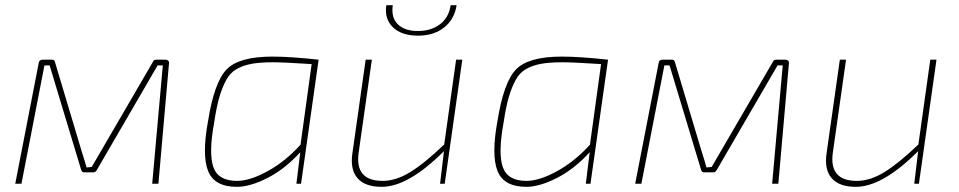

<svg xmlns="http://www.w3.org/2000/svg" viewBox="-20 -711 3710 743"><path d="M585 -480H621Q627 -480 631 -476Q635 -472 634 -466L593 0H569L610 -458H590L354 -52Q349 -44 341 -44H305Q297 -44 294 -54L172 -458H152L63 0H39L130 -468Q132 -480 145 -480H182Q191 -480 193 -470L295 -129Q309 -85 315 -63L335 -65Q343 -78 356 -101Q369 -124 374 -132L572 -472Q575 -480 585 -480Z M1127 0 1142 -122Q1083 -57 1015.5 -22.5Q948 12 897 12Q809 12 785 -50Q761 -112 785 -242Q809 -393 857 -442.5Q905 -492 1034 -492Q1105 -492 1213 -480L1145 0ZM1143 -151 1186 -463Q1077 -470 1037 -470Q986 -470 953.5 -464Q921 -458 896 -444Q871 -430 855.5 -401.5Q840 -373 829 -335.5Q818 -298 809 -238Q787 -119 805.5 -65Q824 -11 897 -11Q947 -11 1015.5 -48.5Q1084 -86 1143 -151Z M1724 -691H1747Q1739 -637 1699 -605Q1659 -573 1598 -573Q1534 -573 1500.5 -605.5Q1467 -638 1475 -691H1500Q1493 -643 1519.5 -617Q1546 -591 1597 -591Q1648 -591 1682.5 -617Q1717 -643 1724 -691ZM1769 -480 1701 0H1683L1698 -126Q1560 12 1457 12Q1392 12 1363 -22Q1334 -56 1344 -120L1395 -480H1419L1368 -121Q1352 -11 1461 -11Q1512 -11 1567.5 -45Q1623 -79 1699 -152L1745 -480Z M2247 0 2262 -122Q2203 -57 2135.5 -22.5Q2068 12 2017 12Q1929 12 1905 -50Q1881 -112 1905 -242Q1929 -393 1977 -442.5Q2025 -492 2154 -492Q2225 -492 2333 -480L2265 0ZM2263 -151 2306 -463Q2197 -470 2157 -470Q2106 -470 2073.5 -464Q2041 -458 2016 -444Q1991 -430 1975.5 -401.5Q1960 -373 1949 -335.5Q1938 -298 1929 -238Q1907 -119 1925.5 -65Q1944 -11 2017 -11Q2067 -11 2135.5 -48.5Q2204 -86 2263 -151Z M2984 -480H3020Q3026 -480 3030 -476Q3034 -472 3033 -466L2992 0H2968L3009 -458H2989L2753 -52Q2748 -44 2740 -44H2704Q2696 -44 2693 -54L2571 -458H2551L2462 0H2438L2529 -468Q2531 -480 2544 -480H2581Q2590 -480 2592 -470L2694 -129Q2708 -85 2714 -63L2734 -65Q2742 -78 2755 -101Q2768 -124 2773 -132L2971 -472Q2974 -480 2984 -480Z M3604 -480 3536 0H3518L3533 -126Q3395 12 3292 12Q3227 12 3198 -22Q3169 -56 3179 -120L3230 -480H3254L3203 -121Q3187 -11 3296 -11Q3347 -11 3402.5 -45Q3458 -79 3534 -152L3580 -480Z"/></svg>

Font: Ezarion Thin
Style: Italic
Weight: 250
Italic angle: -8°
Designer: Natanael Gama
Version: Version 1.001;PS 001.001;hotconv 1.0.70;makeotf.lib2.5.58329